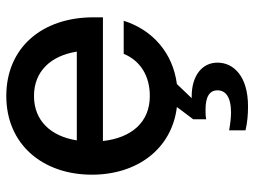

<svg xmlns="http://www.w3.org/2000/svg" viewBox="-119 -453 808 610"><g transform="rotate(-90 285.0 -148.0)"><path d="M252 236C348 236 391 190 391 139C391 89 348 57 284 57H278L323 10C422 -3 495 -67 524 -159H419C397 -106 349 -76 285 -76C201 -76 152 -135 142 -225H535V-255C535 -418 439 -532 285 -532C131 -532 35 -416 35 -260C35 -116 117 -6 250 10L211 62V103C221 101 232 101 242 101C283 101 303 114 303 139C303 164 283 182 232 182C220 182 198 180 176 176V228C201 234 227 236 252 236ZM144 -308C157 -390 206 -444 285 -444C364 -444 413 -390 426 -308Z"/></g></svg>

Font: Aspekta 500
Style: Regular
Weight: 500
Designer: Ivo Dolenc
Version: Version 2.100